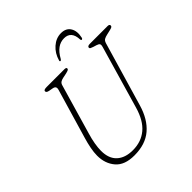

<svg xmlns="http://www.w3.org/2000/svg" viewBox="-231 -1054 1242 1242"><g transform="rotate(-45 390.0 -433.0)"><path d="M520 -197 645 -628Q649.5 -642.5 645.5 -650.2Q641.5 -658 625 -663L602 -670Q591 -674 584.5 -677Q578 -680 578 -686Q578 -700 601 -700H762Q780 -700 780 -689Q780 -682.5 776.2 -678.8Q772.5 -675 756 -671L722 -663Q705 -659.5 693.8 -653.2Q682.5 -647 677 -629L548 -190Q519 -90.5 457.2 -37.8Q395.5 15 294 15Q205.5 15 163.8 -33.5Q122 -82 122 -155Q122 -184 129 -220.2Q136 -256.5 147 -293L247 -633Q251 -645 247 -654Q243 -663 227 -666L200 -671Q187.5 -673.5 182.8 -677.5Q178 -681.5 178 -688Q178 -700 206 -700H368Q385 -700 385 -690Q385 -684 378.8 -680.5Q372.5 -677 356 -673L322 -666Q308 -663 298.5 -656.8Q289 -650.5 285 -637L185 -293Q174 -256.5 168 -221.8Q162 -187 162 -159Q162 -88.5 201.5 -52.2Q241 -16 311 -16Q387.5 -16 440.5 -60.2Q493.5 -104.5 520 -197ZM508 -843.5Q475 -843.5 448 -824.2Q421 -805 398 -763.5Q393.5 -755.5 388 -755.5Q381 -755.5 383.5 -764.5Q398 -816 435 -848.5Q472 -881 517.5 -881Q563 -881 583 -848.5Q603 -816 591.5 -764.5Q589 -755.5 582 -755.5Q576.5 -755.5 576 -763.5Q573 -843.5 508 -843.5Z"/></g></svg>

Font: Fraunces 9pt S100 Thin
Style: Italic
Weight: 100
Italic angle: -16°
Version: Version 1.000; ttfautohint (v1.8.3)